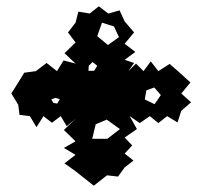

<svg xmlns="http://www.w3.org/2000/svg" viewBox="-20 -600 634 610"><path d="M220 -56 185 -81 220 -108 183 -130 220 -151 183 -187 220 -223 192 -199 173 -231 145 -210 118 -231 96 -196 75 -231 42 -235 38 -267 16 -303 38 -338 57 -369 94 -374 128 -400 161 -374 182 -408 220 -398 185 -431 220 -465 196 -497 220 -528 229 -563 265 -557 294 -580 324 -557 360 -567 376 -532 406 -497 376 -461 410 -435 376 -410 406 -400 388 -374 412 -398 436 -374 459 -405 483 -374 519 -397 551 -369 585 -338 556 -303 587 -275 556 -248 544 -211 511 -231 483 -209 456 -231 424 -209 392 -231 415 -190 376 -163 400 -138 376 -112 404 -90 376 -68 355 -39 320 -43 278 -10ZM342 -516 304 -528 289 -485 323 -457 358 -482ZM289 -391 274 -403 262 -391 261 -375H279ZM470 -322 445 -313 440 -284 471 -269 491 -298ZM170 -285 155 -289 143 -284 150 -273 162 -271ZM319 -220 284 -205 273 -159H321L361 -190Z"/></svg>

Font: Rubik Gemstones
Style: Regular
Weight: 400
Designer: Hubert and Fischer, NaN
Foundry: Hubert and Fischer, NaN
Version: Version 2.200